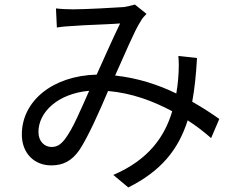

<svg xmlns="http://www.w3.org/2000/svg" viewBox="-20 -769 1040 844"><path d="M908 -162 944 -246C912 -269 872 -295 825 -322C836 -382 842 -442 846 -514L764 -523C765 -510 766 -498 766 -485C766 -445 762 -397 755 -358C675 -397 586 -426 486 -437C529 -531 569 -630 598 -675C605 -688 613 -697 624 -708L573 -749C556 -744 540 -741 525 -738C482 -735 354 -728 301 -728C280 -728 251 -729 226 -732L230 -648C253 -652 280 -654 303 -655C313 -656 328 -657 349 -658C406 -661 478 -663 508 -666C477 -602 441 -521 405 -441C210 -436 76 -324 76 -178C76 -94 132 -42 205 -42C256 -42 295 -60 330 -111C367 -167 418 -281 455 -369C559 -360 653 -325 737 -280C705 -171 635 -67 478 0L544 55C688 -17 764 -111 805 -240C844 -215 877 -189 908 -162ZM266 -158C245 -131 229 -123 206 -123C177 -123 149 -146 149 -189C149 -274 231 -357 372 -370C355 -331 338 -293 319 -252C301 -213 283 -181 266 -158Z"/></svg>

Font: Spoqa Han Sans Neo
Style: Regular
Weight: 400
Designer: [Spoqa Han Sans Neo] Dong-huui Kim ___ Younghwa Kang ___ Yujin Lee ___ [Noto Sans] Ryoko NISHIZUKA ____ (kana & ideograp
Foundry: Spoqa (http://www.spoqa-han-sans.com)
Version: Version 1.100;hotconv 1.0.109;makeotfexe 2.5.65596